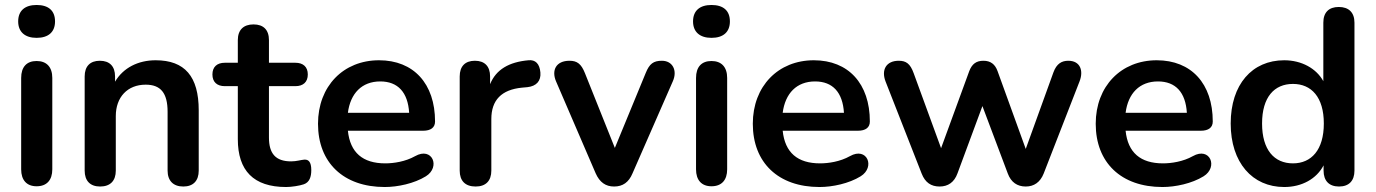

<svg xmlns="http://www.w3.org/2000/svg" viewBox="-20 -741 5524 771"><path d="M127 -589C175 -589 201 -613 201 -655C201 -698 175 -721 127 -721C80 -721 53 -698 53 -655C53 -613 80 -589 127 -589ZM127 7C168 7 190 -18 190 -61V-428C190 -472 167 -496 127 -496C87 -496 65 -472 65 -428V-61C65 -18 87 7 127 7Z M382 8C423 8 445 -15 445 -56V-275C445 -351 492 -401 565 -401C625 -401 653 -368 653 -292V-56C653 -15 676 8 716 8C756 8 778 -15 778 -56V-298C778 -434 722 -499 605 -499C535 -499 475 -469 442 -413V-434C442 -475 420 -497 381 -497C342 -497 320 -475 320 -434V-56C320 -15 342 8 382 8Z M1129 10C1150 10 1183 5 1200 -1C1223 -9 1230 -31 1230 -58C1230 -92 1218 -101 1202 -100C1188 -99 1171 -93 1149 -93C1086 -93 1060 -125 1060 -189V-395H1166C1198 -395 1216 -412 1216 -442C1216 -472 1198 -489 1166 -489H1060V-580C1060 -621 1038 -643 998 -643C958 -643 935 -621 935 -580V-489H883C851 -489 833 -472 833 -442C833 -412 851 -395 883 -395H935V-182C935 -56 998 10 1129 10Z M1525 10C1577 10 1643 -4 1690 -33C1750 -70 1716 -153 1647 -114C1608 -92 1561 -85 1527 -85C1437 -85 1386 -128 1377 -216H1679C1710 -216 1727 -229 1727 -253C1727 -405 1641 -499 1502 -499C1359 -499 1257 -395 1257 -244C1257 -88 1359 10 1525 10ZM1507 -414C1578 -414 1618 -370 1623 -288H1377C1387 -366 1433 -414 1507 -414Z M1890 8C1931 8 1953 -15 1953 -56V-263C1953 -339 1994 -381 2076 -389L2098 -391C2134 -395 2153 -416 2150 -450C2147 -485 2130 -502 2102 -499C2024 -492 1972 -462 1948 -403V-434C1948 -475 1926 -497 1887 -497C1848 -497 1826 -475 1826 -434V-56C1826 -15 1848 8 1890 8Z M2446 8C2481 8 2505 -9 2520 -45L2682 -415C2701 -458 2681 -497 2638 -497C2604 -497 2588 -485 2573 -448L2449 -147L2329 -447C2314 -485 2297 -497 2267 -497C2212 -497 2194 -458 2213 -414L2372 -45C2388 -9 2412 8 2446 8Z M2837 -589C2885 -589 2911 -613 2911 -655C2911 -698 2885 -721 2837 -721C2790 -721 2763 -698 2763 -655C2763 -613 2790 -589 2837 -589ZM2837 7C2878 7 2900 -18 2900 -61V-428C2900 -472 2877 -496 2837 -496C2797 -496 2775 -472 2775 -428V-61C2775 -18 2797 7 2837 7Z M3271 10C3323 10 3389 -4 3436 -33C3496 -70 3462 -153 3393 -114C3354 -92 3307 -85 3273 -85C3183 -85 3132 -128 3123 -216H3425C3456 -216 3473 -229 3473 -253C3473 -405 3387 -499 3248 -499C3105 -499 3003 -395 3003 -244C3003 -88 3105 10 3271 10ZM3253 -414C3324 -414 3364 -370 3369 -288H3123C3133 -366 3179 -414 3253 -414Z M3753 8C3787 8 3812 -9 3825 -45L3925 -315L4027 -44C4040 -9 4065 8 4099 8C4132 8 4157 -9 4171 -44L4315 -414C4332 -457 4318 -497 4270 -497C4244 -497 4223 -486 4210 -450L4099 -143L3986 -455C3976 -483 3958 -497 3929 -497C3900 -497 3883 -484 3872 -455L3759 -146L3649 -447C3635 -486 3618 -497 3589 -497C3539 -497 3518 -461 3536 -414L3681 -44C3695 -8 3719 8 3753 8Z M4648 10C4700 10 4766 -4 4813 -33C4873 -70 4839 -153 4770 -114C4731 -92 4684 -85 4650 -85C4560 -85 4509 -128 4500 -216H4802C4833 -216 4850 -229 4850 -253C4850 -405 4764 -499 4625 -499C4482 -499 4380 -395 4380 -244C4380 -88 4482 10 4648 10ZM4630 -414C4701 -414 4741 -370 4746 -288H4500C4510 -366 4556 -414 4630 -414Z M5137 10C5208 10 5267 -23 5295 -77V-56C5295 -15 5317 8 5357 8C5397 8 5419 -15 5419 -56V-650C5419 -691 5396 -713 5356 -713C5316 -713 5294 -691 5294 -650V-415C5266 -466 5207 -499 5137 -499C5008 -499 4922 -402 4922 -245C4922 -88 5009 10 5137 10ZM5172 -85C5097 -85 5048 -139 5048 -245C5048 -351 5097 -404 5172 -404C5246 -404 5296 -351 5296 -245C5296 -139 5246 -85 5172 -85Z"/></svg>

Font: Nunito
Style: Bold
Weight: 700
Designer: Vernon Adams
Foundry: Vernon Adams
Version: Version 3.602